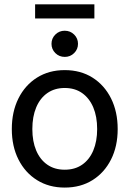

<svg xmlns="http://www.w3.org/2000/svg" viewBox="-20 -849 594 881"><path d="M276.9 11.7Q204.6 11.7 149.9 -22.5Q95.2 -56.6 64.7 -117.2Q34.2 -177.7 34.2 -256.8Q34.2 -336.4 64.7 -397.5Q95.2 -458.5 149.9 -492.9Q204.6 -527.3 276.9 -527.3Q350.1 -527.3 404.5 -492.9Q459 -458.5 489.5 -397.5Q520 -336.4 520 -256.8Q520 -177.7 489.5 -117.2Q459 -56.6 404.5 -22.5Q350.1 11.7 276.9 11.7ZM276.9 -70.3Q323.7 -70.3 356.9 -93.3Q390.1 -116.2 408 -158.4Q425.8 -200.7 425.8 -256.8Q425.8 -314 408 -356.2Q390.1 -398.4 356.9 -421.9Q323.7 -445.3 276.9 -445.3Q231 -445.3 197.5 -422.1Q164.1 -398.9 146.2 -356.4Q128.4 -314 128.4 -256.8Q128.4 -200.2 146.2 -158.2Q164.1 -116.2 197.3 -93.3Q230.5 -70.3 276.9 -70.3ZM277.3 -587.9Q251.5 -587.9 233.9 -605.5Q216.3 -623 216.3 -647.9Q216.3 -672.9 233.9 -690.4Q251.5 -708 276.9 -708Q302.7 -708 320.3 -690.4Q337.9 -672.9 337.9 -647.9Q337.9 -623 320.3 -605.5Q302.7 -587.9 277.3 -587.9ZM413.1 -829.1V-764.2H141.1V-829.1Z"/></svg>

Font: Inter Cardless Display
Style: Regular
Weight: 400
Designer: Rasmus Andersson
Foundry: rsms
Version: Version 4.001;git-9221beed3